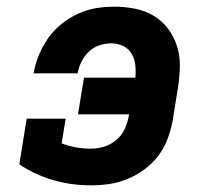

<svg xmlns="http://www.w3.org/2000/svg" viewBox="-20 -548 640 576"><path d="M253 8Q193 8 138.5 -8Q84 -24 38 -55L60 -192H177L165 -118Q185 -110 207.5 -106Q230 -102 253 -102Q274 -102 294 -108.5Q314 -115 330.5 -129.5Q347 -144 355.5 -164Q364 -184 367 -204L368 -205H214L232 -315H386Q388 -334 386 -352.5Q384 -371 375 -386.5Q366 -402 349.5 -410Q333 -418 314 -418Q296 -418 278 -412Q260 -406 246.5 -393Q233 -380 224.5 -363Q216 -346 213 -329V-328H81V-329Q86 -357 97 -383.5Q108 -410 124.5 -433.5Q141 -457 164.5 -476Q188 -495 214.5 -507Q241 -519 268 -523.5Q295 -528 323 -528Q354 -528 384.5 -522Q415 -516 440.5 -501Q466 -486 484 -462Q502 -438 511 -409.5Q520 -381 519.5 -349.5Q519 -318 514 -286L498 -186Q493 -159 483 -132Q473 -105 455.5 -81.5Q438 -58 413.5 -40Q389 -22 362.5 -11Q336 0 308 4Q280 8 253 8Z"/></svg>

Font: Iosevka HT Extrabold Extended
Style: Italic
Weight: 800
Width: 7
Italic angle: -9°
Monospace: yes
Designer: Belleve Invis
Foundry: Belleve Invis
Version: Version 32.3.0; ttfautohint (v1.8.4)